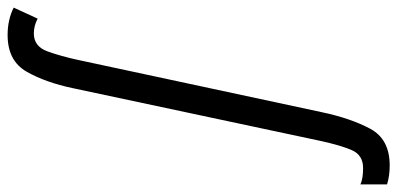

<svg xmlns="http://www.w3.org/2000/svg" viewBox="-419 -515 1045 505"><g transform="rotate(-90 103.5 -262.5)"><path d="M61 61 198 -578Q208 -625 221 -660.5Q234 -696 268 -696Q288 -696 307 -686L336 -749Q304 -765 264 -765Q196 -765 167.5 -715Q139 -665 124 -593L-14 55Q-26 111 -39 140.5Q-52 170 -86 170Q-114 170 -129 163V233Q-107 240 -79 240Q-10 240 17.5 188.5Q45 137 61 61Z"/></g></svg>

Font: Noto Sans Display Condensed
Style: Italic
Weight: 400
Width: 3
Designer: Monotype Design team
Foundry: Monotype Imaging Inc.
Version: 1.000